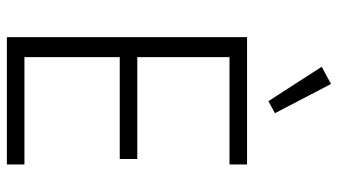

<svg xmlns="http://www.w3.org/2000/svg" viewBox="-232 -750 982 558"><g transform="rotate(90 259.0 -471.0)"><path d="M458 0H88V-698H458V-647H146V-379H442V-328H146V-51H458ZM274 -760 174 -915 224 -942 309 -779Z"/></g></svg>

Font: IBM Plex Sans Condensed Light
Style: Regular
Weight: 300
Width: 3
Designer: Mike Abbink, Paul van der Laan, Pieter van Rosmalen
Foundry: Bold Monday
Version: Version 3.201